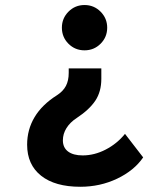

<svg xmlns="http://www.w3.org/2000/svg" viewBox="-20 -547 626 753"><path d="M294.9 185.5Q195.8 185.5 141.1 142.1Q86.4 98.6 86.4 20.5Q86.4 -38.6 115.5 -87.4Q144.5 -136.2 203.1 -173.3Q227.5 -189 238.5 -210Q249.5 -231 249.5 -261.2V-278.8H377.4V-237.8Q377.4 -187.5 353.8 -152.1Q330.1 -116.7 281.2 -84.5Q254.9 -67.4 240.7 -44.7Q226.6 -22 226.6 3.4Q226.6 31.7 246.8 47.1Q267.1 62.5 304.2 62.5ZM294.9 185.5 304.2 62.5Q350.1 62.5 394.5 39.6Q439 16.6 470.2 -22L541.5 70.3Q505.9 122.1 439.2 153.8Q372.6 185.5 294.9 185.5ZM311.5 -527.3Q348.6 -527.3 374.5 -501.2Q400.4 -475.1 400.4 -438.5Q400.4 -401.4 374.5 -375.5Q348.6 -349.6 311.5 -349.6Q274.4 -349.6 248.5 -375.5Q222.7 -401.4 222.7 -438.5Q222.7 -475.1 248.5 -501.2Q274.4 -527.3 311.5 -527.3Z"/></svg>

Font: Cascadia Mono PL
Style: Regular
Weight: 400
Monospace: yes
Designer: Aaron Bell
Foundry: Saja Typeworks
Version: Version 2102.003